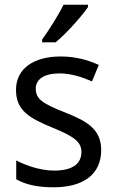

<svg xmlns="http://www.w3.org/2000/svg" viewBox="-20 -786 492 816"><path d="M354 -766H250C228 -721 186 -655 159 -618V-606H216C261 -642 329 -719 354 -756ZM410 -148C410 -234 355 -269 259 -307C163 -345 132 -364 132 -409C132 -449 167 -474 233 -474C281 -474 328 -459 371 -440L400 -510C352 -532 299 -546 238 -546C124 -546 48 -495 48 -404C48 -316 105 -284 202 -244C301 -204 326 -180 326 -140C326 -92 291 -61 210 -61C151 -61 90 -83 49 -104V-24C88 -2 137 10 208 10C333 10 410 -44 410 -148Z"/></svg>

Font: Noto Sans Thai
Style: Regular
Weight: 400
Designer: Monotype Design Team
Foundry: Monotype Imaging Inc.
Version: Version 1.901